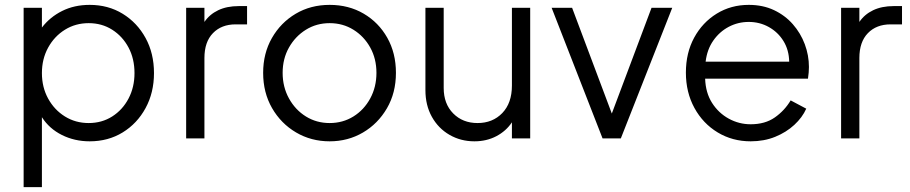

<svg xmlns="http://www.w3.org/2000/svg" viewBox="-20 -568 3733 788"><path d="M77 200H152V-87Q182 -40 234 -14Q286 12 348 12Q424 12 483.5 -24.5Q543 -61 577.5 -124.5Q612 -188 612 -268Q612 -349 577.5 -412Q543 -475 483.5 -511.5Q424 -548 348 -548Q285 -548 235 -523Q185 -498 152 -455V-536H77ZM344 -63Q290 -63 246.5 -90Q203 -117 177.5 -163.5Q152 -210 152 -268Q152 -326 177.5 -372.5Q203 -419 246.5 -446Q290 -473 344 -473Q398 -473 440.5 -446Q483 -419 507.5 -373Q532 -327 532 -268Q532 -210 507.5 -163.5Q483 -117 440.5 -90Q398 -63 344 -63Z M744 0H819V-330Q819 -396 854 -432Q889 -468 947 -468H994V-543H960Q911 -543 875.5 -526Q840 -509 819 -478V-536H744Z M1333 12Q1408 12 1469.5 -24Q1531 -60 1568 -123.5Q1605 -187 1605 -269Q1605 -350 1569.5 -413Q1534 -476 1472.5 -512Q1411 -548 1333 -548Q1255 -548 1193.5 -511.5Q1132 -475 1096 -412Q1060 -349 1060 -269Q1060 -188 1096.5 -124.5Q1133 -61 1195 -24.5Q1257 12 1333 12ZM1333 -63Q1279 -63 1235.5 -90Q1192 -117 1166 -164Q1140 -211 1140 -269Q1140 -327 1166 -373Q1192 -419 1235.5 -446Q1279 -473 1333 -473Q1387 -473 1430.5 -446Q1474 -419 1499.5 -373Q1525 -327 1525 -269Q1525 -211 1499.5 -164Q1474 -117 1430.5 -90Q1387 -63 1333 -63Z M1927 12Q1977 12 2017 -9Q2057 -30 2081 -66V0H2156V-536H2081V-217Q2081 -145 2041.5 -104Q2002 -63 1940 -63Q1879 -63 1840 -102.5Q1801 -142 1801 -207V-536H1726V-198Q1726 -136 1752.5 -88.5Q1779 -41 1825 -14.5Q1871 12 1927 12Z M2453 0H2528L2739 -536H2654L2491 -102L2328 -536H2244Z M3061 12Q3116 12 3161.5 -6.5Q3207 -25 3240 -55.5Q3273 -86 3289 -122L3225 -156Q3200 -114 3160 -86Q3120 -58 3061 -58Q3013 -58 2971 -81Q2929 -104 2902.5 -145.5Q2876 -187 2874 -245H3296Q3298 -258 3299 -270.5Q3300 -283 3300 -293Q3300 -341 3283 -386.5Q3266 -432 3234 -468.5Q3202 -505 3156.5 -526.5Q3111 -548 3053 -548Q2980 -548 2921.5 -512Q2863 -476 2829 -413.5Q2795 -351 2795 -270Q2795 -189 2830 -125Q2865 -61 2925.5 -24.5Q2986 12 3061 12ZM3053 -478Q3098 -478 3135.5 -457Q3173 -436 3195.5 -399.5Q3218 -363 3219 -315H2876Q2882 -365 2907.5 -401.5Q2933 -438 2971 -458Q3009 -478 3053 -478Z M3432 0H3507V-330Q3507 -396 3542 -432Q3577 -468 3635 -468H3682V-543H3648Q3599 -543 3563.5 -526Q3528 -509 3507 -478V-536H3432Z"/></svg>

Font: Plus Jakarta Sans
Style: Regular
Weight: 400
Designer: Gumpita Rahayu
Foundry: Tokotype
Version: Version 2.004; ttfautohint (v1.8.3)